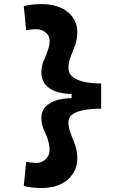

<svg xmlns="http://www.w3.org/2000/svg" viewBox="-20 -814 626 938"><path d="M187.5 104.5Q156.2 104.5 135 101.8Q113.8 99.1 96.2 94.7L107.9 -22.9Q122.1 -21 134.8 -19.5Q147.5 -18.1 158.2 -18.1Q188 -18.1 208.3 -41.7Q228.5 -65.4 219.2 -110.8Q212.9 -141.1 197.5 -172.4Q182.1 -203.6 182.1 -238.3Q182.1 -282.2 221.2 -307.9Q260.3 -333.5 329.6 -334.5V-355Q260.3 -356 221.2 -383.3Q182.1 -410.6 182.1 -460Q182.1 -493.2 196.8 -524.9Q211.4 -556.6 219.2 -587.4Q229.5 -628.4 208.7 -649.9Q188 -671.4 158.2 -671.4Q147.5 -671.4 134.8 -670.2Q122.1 -668.9 107.9 -666.5L96.2 -784.2Q113.8 -788.6 135 -791.3Q156.2 -793.9 187.5 -793.9Q240.7 -793.9 282 -773.9Q323.2 -753.9 343.8 -715.6Q364.3 -677.2 354.5 -622.1Q350.6 -599.1 340.8 -576.4Q331.1 -553.7 322.8 -530.3Q314.5 -506.8 314.5 -481Q314.5 -443.8 357.4 -425Q400.4 -406.2 474.1 -406.2V-283.2Q399.9 -283.2 357.2 -267.3Q314.5 -251.5 314.5 -217.3Q314.5 -192.9 322.8 -169.2Q331.1 -145.5 340.8 -122.6Q350.6 -99.6 354.5 -76.2Q364.3 -19 343.8 21.2Q323.2 61.5 282 83Q240.7 104.5 187.5 104.5Z"/></svg>

Font: Cascadia Mono
Style: Bold
Weight: 700
Monospace: yes
Designer: Aaron Bell
Foundry: Saja Typeworks
Version: Version 2404.023; ttfautohint (v1.8.4)